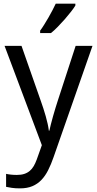

<svg xmlns="http://www.w3.org/2000/svg" viewBox="-20 -786 529 1046"><path d="M4.9 -536.1H97.2L202.1 -236.8Q209 -217.3 216.1 -195.8Q223.1 -174.3 229.2 -152.8Q235.4 -131.3 239.7 -111.3Q244.1 -91.3 246.1 -74.2H249Q251.5 -86.4 256.8 -107.4Q262.2 -128.4 268.8 -152.1Q275.4 -175.8 282.5 -198.7Q289.6 -221.7 294.9 -237.8L392.1 -536.1H483.9L272 69.8Q258.3 109.4 242.4 140.9Q226.6 172.4 205.6 194.3Q184.6 216.3 156.2 228.3Q127.9 240.2 88.9 240.2Q63.5 240.2 44.9 237.5Q26.4 234.9 13.2 231.9V161.1Q23.4 163.6 39.1 165.3Q54.7 167 71.8 167Q95.2 167 112.3 161.4Q129.4 155.8 142.1 145Q154.8 134.3 163.8 118.7Q172.9 103 180.2 83L208 4.9ZM198.7 -619.1Q209.5 -633.3 220.9 -651.9Q232.4 -670.4 243.9 -690.2Q255.4 -710 265.6 -729.7Q275.9 -749.5 283.7 -766.1H390.6V-755.9Q382.8 -742.7 367.4 -722.9Q352.1 -703.1 333.3 -681.6Q314.5 -660.2 294.7 -639.9Q274.9 -619.6 257.8 -606H198.7Z"/></svg>

Font: Droid Sans
Style: Regular
Weight: 400
Foundry: Ascender Corporation
Version: Version 1.00 build 114